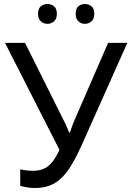

<svg xmlns="http://www.w3.org/2000/svg" viewBox="-20 -928 656 959"><path d="M154 11Q134 11 115.5 8Q97 5 81 0V-82Q97 -79 111.5 -77Q126 -75 146 -75Q180 -75 205 -88Q230 -101 251 -132.5Q272 -164 294 -218L295 -144L5 -714H105L301 -321Q305 -314 309 -304.5Q313 -295 317.5 -285Q322 -275 325 -266H329Q332 -273 335 -282.5Q338 -292 341.5 -301.5Q345 -311 348 -318L520 -714H616L388 -203Q356 -131 324 -83.5Q292 -36 252 -12.5Q212 11 154 11ZM170 -859Q170 -885 184 -896.5Q198 -908 217 -908Q236 -908 250 -896.5Q264 -885 264 -859Q264 -834 250 -821.5Q236 -809 217 -809Q198 -809 184 -821.5Q170 -834 170 -859ZM358 -859Q358 -885 371.5 -896.5Q385 -908 404 -908Q423 -908 437 -896.5Q451 -885 451 -859Q451 -834 437 -821.5Q423 -809 404 -809Q385 -809 371.5 -821.5Q358 -834 358 -859Z"/></svg>

Font: Noto Sans Ambassadori
Style: Regular
Weight: 400
Designer: Monotype Design Team
Foundry: Monotype Imaging Inc.
Version: Version 2.013